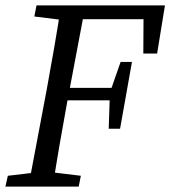

<svg xmlns="http://www.w3.org/2000/svg" viewBox="-23 -690 630 710"><path d="M-3 0H268L276 -40L152 -55H133L6 -40L-3 0ZM82 0H172C188 -103 206 -207 225 -310L293 -670H203C187 -567 169 -463 150 -360L82 0ZM104 -629 225 -614H237L248 -670H112L104 -629ZM186 -319H411L419 -365H195L186 -319ZM238 -619H544L508 -670L507 -492H558L587 -670H248L238 -619ZM379 -214H421L465 -461H423L386 -355L383 -335L379 -214Z"/></svg>

Font: Source Serif 4 Variable
Style: Italic
Weight: 400
Italic angle: -12°
Designer: Frank Grießhammer
Foundry: Adobe Systems Incorporated
Version: Version 4.004;hotconv 1.0.116;makeotfexe 2.5.65601